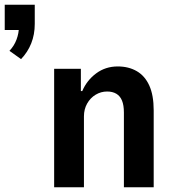

<svg xmlns="http://www.w3.org/2000/svg" viewBox="-99 -792 739 812"><path d="M-10 -542 -59 -577Q-39 -598 -29 -625Q-19 -652 -19 -679L0 -665H-79V-772H48V-691Q48 -646 33 -608.5Q18 -571 -10 -542ZM130 0V-501H243V-407H249Q268 -452 307.5 -481.5Q347 -511 399 -511Q445 -511 479.5 -491Q514 -471 532.5 -430Q551 -389 551 -325V0H425V-316Q425 -347 417 -366.5Q409 -386 393 -395.5Q377 -405 354 -405Q328 -405 305.5 -391.5Q283 -378 269.5 -354Q256 -330 256 -300V0Z"/></svg>

Font: Nunito Sans 7pt Condensed
Style: Bold
Weight: 700
Width: 3
Designer: Vernon Adams
Foundry: Vernon Adams
Version: Version 3.101;gftools[0.9.27]